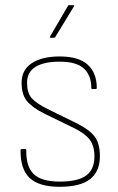

<svg xmlns="http://www.w3.org/2000/svg" viewBox="-20 -707 454 738"><path d="M209 11Q130 11 94 -23Q58 -57 59 -130Q59 -134 63 -134H78Q81 -134 81 -130Q80 -65 110.5 -37Q141 -9 209 -9Q280 -9 311.5 -32.5Q343 -56 343 -106Q343 -146 325 -170Q307 -194 264 -215L151 -270Q105 -293 84 -318Q63 -343 63 -389Q63 -438 102 -464Q141 -490 209 -490Q283 -490 317.5 -458Q352 -426 352 -369Q352 -365 348 -365H334Q331 -365 331 -369Q331 -417 302.5 -443.5Q274 -470 209 -470Q149 -470 116.5 -450Q84 -430 84 -389Q84 -350 101.5 -330Q119 -310 163 -288L277 -232Q323 -209 343.5 -182.5Q364 -156 364 -107Q364 -48 326.5 -18.5Q289 11 209 11ZM174 -562Q170 -562 172 -566L241 -684Q242 -687 244 -687H261Q264 -687 265 -685.5Q266 -684 264 -682L192 -564Q191 -562 188 -562Z"/></svg>

Font: Sofia Sans Semi Condensed Thin
Style: Regular
Weight: 250
Version: Version 4.100